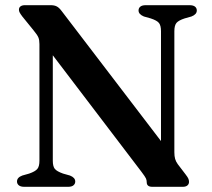

<svg xmlns="http://www.w3.org/2000/svg" viewBox="-20 -720 816 740"><path d="M270 -20.5Q270 -11.5 263.2 -5.8Q256.5 0 242.5 0H73.5Q59.5 0 52.5 -5.8Q45.5 -11.5 45.5 -20.5Q45.5 -36 66 -43.5L92.5 -51Q115.5 -59 123.8 -68.8Q132 -78.5 132 -100.5V-550Q132 -565.5 128 -575.5Q124 -585.5 109 -603.5L66 -656.5Q58.5 -666.5 55.8 -671.8Q53 -677 53 -682.5Q53 -691 59.2 -695.5Q65.5 -700 75.5 -700H176Q189.5 -700 198.8 -695.2Q208 -690.5 218 -677L622.5 -147.5L600.5 -96.5V-599.5Q600.5 -621 593 -631Q585.5 -641 561 -649L534.5 -656.5Q514 -665 514 -679.5Q514 -689 521 -694.5Q528 -700 541.5 -700H710.5Q724.5 -700 731.5 -694.5Q738.5 -689 738.5 -679.5Q738.5 -664.5 718 -656.5L691.5 -649Q668.5 -641.5 660.2 -631.8Q652 -622 652 -599.5V-133Q652 -118 655 -107.5Q658 -97 665 -87.5L695.5 -47.5Q704 -36.5 706.2 -30.8Q708.5 -25 708.5 -19Q708.5 -10.5 702.2 -5.2Q696 0 684.5 0H567Q545.5 0 545.5 -17.5Q545.5 -25.5 542.5 -32.2Q539.5 -39 525.5 -57.5L142 -561.5L183.5 -592V-100.5Q183.5 -79 191.2 -69.2Q199 -59.5 223 -51L249.5 -43.5Q270 -35.5 270 -20.5Z"/></svg>

Font: Fraunces Medium
Style: Regular
Weight: 500
Version: Version 1.000;[b76b70a41]